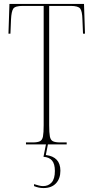

<svg xmlns="http://www.w3.org/2000/svg" viewBox="-20 -734 476 976"><path d="M112 0V-10H146Q171 -10 183 -16Q195 -22 198.5 -40.5Q202 -59 202 -98V-704H96Q57 -704 47.5 -690Q38 -676 36 -635L33 -563H23L28 -714H407L412 -563H402L399 -635Q398 -676 388 -690Q378 -704 339 -704H230V-98Q230 -59 233.5 -40.5Q237 -22 249 -16Q261 -10 286 -10H319V0ZM201 222Q177 222 153 212V202Q166 206 177.5 209Q189 212 199 212Q226 212 242.5 193.5Q259 175 259 135Q259 99 244.5 82Q230 65 201 63L214 -2H224L213 54Q287 63 287 134Q287 174 264.5 198Q242 222 201 222Z"/></svg>

Font: Noto Serif Display ExtraCondensed Thin
Style: Regular
Weight: 100
Width: 2
Designer: Monotype Design Team
Foundry: Monotype Imaging Inc.
Version: Version 2.009